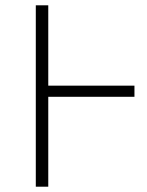

<svg xmlns="http://www.w3.org/2000/svg" viewBox="-20 -704 556 724"><path d="M487 -339V-381H162V-684H115V0H162V-339Z"/></svg>

Font: Fira Sans ExtraLight
Style: Regular
Weight: 200
Designer: bBox Type GmbH & Carrois Corporate GbR & Edenspiekermann AG
Foundry: bBox Type GmbH & Carrois Corporate GbR & Edenspiekermann AG
Version: Version 4.300;PS 004.300;hotconv 1.0.88;makeotf.lib2.5.64775